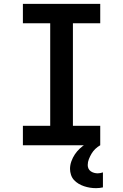

<svg xmlns="http://www.w3.org/2000/svg" viewBox="-20 -755 640 998"><path d="M99 0V-101H241V-634H99V-735H501V-634H359V-101H501V0ZM479 223Q463 223 447.5 220.5Q432 218 417 213Q402 208 388.5 200Q375 192 364.5 180.5Q354 169 349 153.5Q344 138 344 123Q344 103 351 83.5Q358 64 369 47.5Q380 31 395 17Q410 3 427 -7.5Q444 -18 462.5 -26Q481 -34 501 -38V0Q487 8 475.5 19Q464 30 456 43.5Q448 57 442 72Q436 87 436 103Q436 113 440 121.5Q444 130 452 135.5Q460 141 469.5 143.5Q479 146 488 146Q495 146 502 144.5Q509 143 515 141V219Q506 221 497 222Q488 223 479 223Z"/></svg>

Font: Iosevka Fixed Extended
Style: Bold
Weight: 700
Width: 7
Monospace: yes
Designer: Belleve Invis
Foundry: Belleve Invis
Version: Version 24.1.1; ttfautohint (v1.8.4)